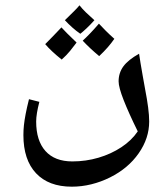

<svg xmlns="http://www.w3.org/2000/svg" viewBox="-20 -443 632 722"><path d="M250 259Q163 259 115.5 208.5Q68 158 68 65Q68 46 70 27.5Q72 9 76.5 -14.5Q81 -38 89 -70L128 -60Q116 -14 116 14Q116 86 151 125Q186 164 252 164Q303 164 350.5 150Q398 136 436.5 110.5Q475 85 498 51Q464 -18 445 -66.5Q426 -115 426 -137Q426 -169 444 -193.5Q462 -218 503 -241Q505 -227 508.5 -205.5Q512 -184 516.5 -159Q521 -134 526 -106Q533 -70 537 -39.5Q541 -9 541 14Q541 77 501.5 133.5Q462 190 394 224Q360 241 323.5 250Q287 259 250 259ZM212 -219Q192 -235 176.5 -249.5Q161 -264 150 -277Q163 -290 178.5 -306Q194 -322 211 -340Q217 -333 231.5 -318.5Q246 -304 268 -283Q257 -268 243.5 -251.5Q230 -235 212 -219ZM353 -232Q335 -247 319.5 -261.5Q304 -276 291 -290Q302 -300 317.5 -316Q333 -332 352 -354Q363 -342 377.5 -327.5Q392 -313 410 -297Q399 -281 385 -265Q371 -249 353 -232ZM282 -316Q266 -327 251.5 -340Q237 -353 224 -367Q241 -384 255 -397.5Q269 -411 279 -423Q289 -410 303 -396.5Q317 -383 335 -367Q319 -349 305 -336Q291 -323 282 -316Z"/></svg>

Font: Noto Naskh Arabic Medium
Style: Regular
Weight: 500
Designer: Monotype Design Team, David Williams, Mohamad Dakak and Nizar Qandah
Foundry: Monotype Imaging Inc.
Version: Version 2.016